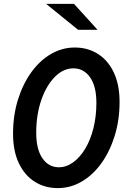

<svg xmlns="http://www.w3.org/2000/svg" viewBox="-20 -955 640 986"><path d="M277 11Q210 11 158 -22Q106 -55 76.5 -117.5Q47 -180 47 -268Q47 -362 72 -442.5Q97 -523 140.5 -583.5Q184 -644 241.5 -677.5Q299 -711 364 -711Q431 -711 483 -678Q535 -645 564.5 -582.5Q594 -520 594 -432Q594 -338 569 -257.5Q544 -177 500.5 -116.5Q457 -56 399.5 -22.5Q342 11 277 11ZM282 -96Q321 -96 356 -121.5Q391 -147 418 -192Q445 -237 460 -297.5Q475 -358 475 -427Q475 -512 442.5 -558Q410 -604 357 -604Q305 -604 261.5 -560Q218 -516 192 -441Q166 -366 166 -273Q166 -188 198 -142Q230 -96 282 -96ZM381 -802 217 -935H360L481 -802Z"/></svg>

Font: Red Hat Mono Medium
Style: Italic
Weight: 500
Italic angle: -12°
Monospace: yes
Designer: Pentagram, MCKL
Foundry: Pentagram, MCKL
Version: Version 1.023; ttfautohint (v1.8.3)